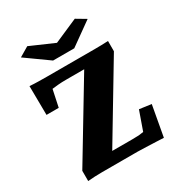

<svg xmlns="http://www.w3.org/2000/svg" viewBox="-182 -877 921 998"><g transform="rotate(-30 278.5 -378.0)"><path d="M508.8 5.9Q496.1 4.9 466.8 3.9Q437.5 2.9 405.8 1.5Q374 0 354.5 0H139.6Q118.2 0 96.7 1Q75.2 2 55.7 3.9V-57.6L356.4 -556.6V-509.8H225.6Q190.4 -509.8 170.9 -507.8Q151.4 -505.9 134.8 -503.9L113.3 -402.3H40L38.1 -576.2Q62.5 -574.2 93.8 -573.7Q125 -573.2 143.6 -573.2H429.7Q449.2 -573.2 469.2 -573.7Q489.3 -574.2 508.8 -575.2V-513.7L215.8 -25.4V-69.3H361.3Q389.6 -69.3 402.3 -70.3Q415 -71.3 430.7 -74.2L470.7 -187.5L542 -177.7ZM74.2 -727.5 131.8 -761.7 308.6 -684.6H240.2L417 -761.7L474.6 -727.5L337.9 -629.9H210.9Z"/></g></svg>

Font: Crimson Pro Black
Style: Regular
Weight: 900
Designer: Jacques Le Bailly
Foundry: Baron von Fonthausen
Version: Version 1.003